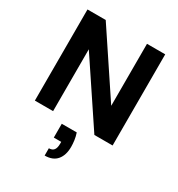

<svg xmlns="http://www.w3.org/2000/svg" viewBox="-224 -846 1187 1277"><g transform="rotate(30 370.0 -208.0)"><path d="M72 0V-700H212L529 -224V-700H669V0H529L212 -475V0ZM311 284V228Q337 228 349 212.5Q361 197 361 165V150H304V44H419Q428 71 431.5 97Q435 123 435 146Q435 210 404 247Q373 284 311 284Z"/></g></svg>

Font: DM Sans 11pt ExtraBold
Style: Regular
Weight: 800
Version: Version 4.004;gftools[0.9.30]